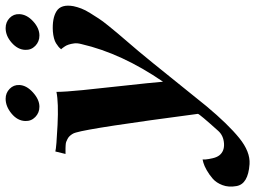

<svg xmlns="http://www.w3.org/2000/svg" viewBox="-222 -570 928 699"><g transform="rotate(-90 242.5 -220.0)"><path d="M570 -417Q567 -403 561.5 -388.5Q556 -374 545 -356.5Q534 -339 525 -325Q516 -311 498.5 -289.5Q481 -268 470.5 -255.5Q460 -243 438 -217.5Q416 -192 406 -180Q374 -142 297.5 -46.5Q221 49 206 67Q140 146 90 186.5Q40 227 -5 224Q-78 219 -85 176Q-90 148 -81.5 125.5Q-73 103 -58 90Q-43 77 -27 68Q-11 59 0 56L12 53V64Q13 75 16.5 90Q20 105 27 114Q42 133 70.5 131Q99 129 116 110Q178 41 178 36Q127 -351 110 -408Q108 -416 104 -422Q100 -428 96 -432Q92 -436 86 -439Q80 -442 76 -443.5Q72 -445 64 -445.5Q56 -446 53 -446Q50 -446 41.5 -446Q33 -446 32 -446L41 -483Q56 -479 137.5 -475Q219 -471 258 -479Q258 -448 264.5 -383Q271 -318 281 -228.5Q291 -139 295 -91Q398 -241 432 -388Q436 -403 434.5 -414.5Q433 -426 430 -435Q427 -444 422.5 -450Q418 -456 416 -459L413 -462L416 -465Q418 -468 423 -472Q428 -476 435 -480.5Q442 -485 453.5 -488Q465 -491 478 -492Q526 -495 552 -478.5Q578 -462 570 -417ZM541 -614Q540 -587 515 -564Q490 -541 463 -541Q441 -541 425.5 -556Q410 -571 411 -593Q412 -620 437 -642Q462 -664 490 -664Q512 -664 527 -649.5Q542 -635 541 -614ZM283 -614Q282 -588 256 -564.5Q230 -541 204 -541Q182 -541 166.5 -556Q151 -571 152 -593Q153 -621 179 -642.5Q205 -664 233 -664Q254 -664 269 -649.5Q284 -635 283 -614Z"/></g></svg>

Font: GFS Artemisia
Style: Bold Italic
Weight: 700
Italic angle: -12°
Designer: Designed by Takis Katsoulidis and George D. Matthiopoulos.
Foundry: Designed by Takis Katsoulidis and George D. Matthiopoulos.
Version: Version 1.0